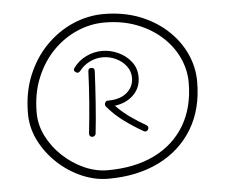

<svg xmlns="http://www.w3.org/2000/svg" viewBox="-50 -738 926 791"><g transform="rotate(-5 413.5 -343.0)"><path d="M271 -453.6Q259.3 -461.9 268.1 -472.2Q288.6 -500.5 320.6 -515.9Q352.5 -531.2 386.7 -531.2Q420.9 -531.2 453.1 -516.4Q485.4 -501.5 506.3 -474.6Q527.3 -447.8 527.3 -410.6Q527.3 -367.2 497.6 -337.6Q467.8 -308.1 419.9 -301.8Q445.8 -274.4 477.8 -251.7Q509.8 -229 542.5 -210.4Q553.2 -203.1 547.4 -192.4Q540 -181.2 529.3 -187Q489.3 -209.5 450.2 -238.3Q411.1 -267.1 381.8 -302.7Q379.4 -306.2 379.4 -310.5Q378.9 -315.9 382.8 -320.6Q386.7 -325.2 392.6 -325.2Q443.8 -325.2 471.9 -349.4Q500 -373.5 500 -410.6Q500 -437.5 483.9 -458.7Q467.8 -480 441.9 -492.4Q416 -504.9 386.7 -504.9Q358.4 -504.9 332.5 -491.9Q306.6 -479 289.6 -456.5Q280.8 -446.3 271 -453.6ZM337.4 -465.3Q349.6 -465.3 349.6 -451.7Q346.7 -388.2 342 -321.8Q337.4 -255.4 330.6 -193.8Q330.1 -189 325.4 -185.3Q320.8 -181.6 315.4 -182.1Q302.7 -184.1 303.7 -197.3Q310.5 -258.3 315.7 -324Q320.8 -389.6 323.2 -453.1Q324.2 -466.3 337.4 -465.3ZM60.1 -300.8Q60.1 -387.7 89.1 -458Q118.2 -528.3 167.5 -578.4Q216.8 -628.4 278.6 -655.3Q340.3 -682.1 405.8 -682.1Q485.8 -682.1 551.8 -657Q617.7 -631.8 665.8 -588.1Q713.9 -544.4 740 -488.5Q766.1 -432.6 766.1 -371.1Q766.1 -257.3 716.1 -175Q666 -92.8 576.2 -48.6Q486.3 -4.4 367.2 -4.4Q311.5 -4.4 257.1 -28.1Q202.6 -51.8 158.2 -93.3Q113.8 -134.8 86.9 -188.2Q60.1 -241.7 60.1 -300.8ZM96.2 -300.8Q96.2 -250 119.9 -203.1Q143.6 -156.2 183.1 -119.4Q222.7 -82.5 270.8 -61Q318.8 -39.6 367.2 -39.6Q479 -39.6 560.5 -79.3Q642.1 -119.1 686.5 -193.4Q731 -267.6 731 -371.1Q731 -423.8 708 -473.4Q685.1 -522.9 642.1 -562Q599.1 -601.1 539.3 -624Q479.5 -647 405.8 -647Q348.1 -647 292.7 -623Q237.3 -599.1 193.1 -554Q148.9 -508.8 122.6 -444.8Q96.2 -380.9 96.2 -300.8Z"/></g></svg>

Font: Mikhak-DS1-FD ExtraLight
Style: Regular
Weight: 200
Designer: Amin Abedi
Version: Version 3.2